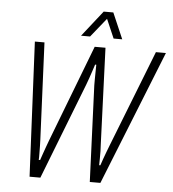

<svg xmlns="http://www.w3.org/2000/svg" viewBox="-58 -921 880 975"><g transform="rotate(5 382.0 -434.0)"><path d="M129 0 96 -686H145L167 -193Q168 -179 168 -160.5Q168 -142 168.5 -122.5Q169 -103 168 -89H175Q180 -103 186.5 -122.5Q193 -142 200 -160.5Q207 -179 212 -193L401 -686H456L475 -193Q476 -179 476.5 -160.5Q477 -142 476.5 -122.5Q476 -103 476 -89H482Q487 -103 493.5 -122.5Q500 -142 507.5 -160.5Q515 -179 520 -193L713 -686H764L490 0H436L416 -491Q416 -506 416 -525Q416 -544 416.5 -563Q417 -582 417 -596H411Q407 -583 400.5 -564Q394 -545 387.5 -525.5Q381 -506 375 -491L184 0ZM327 -736 431 -868H480L537 -736H493L442 -854H468L373 -736Z"/></g></svg>

Font: Archivo Condensed Thin
Style: Italic
Weight: 250
Width: 3
Italic angle: -10°
Designer: Hector Gatti
Foundry: Omnibus-Type
Version: Version 2.001